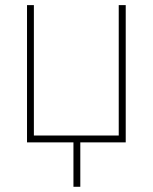

<svg xmlns="http://www.w3.org/2000/svg" viewBox="-20 -548 587 739"><path d="M110.4 -528.3V-26.4H437V-528.3H463.9V0H289.1V170.9H262.7V0H84V-528.3Z"/></svg>

Font: Roboto-Thin
Style: Regular
Weight: 250
Designer: Google
Version: Version 1.100141; 2013; ttfautohint (v0.94.14-c901) -l 8 -r 